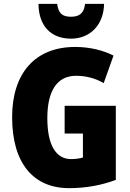

<svg xmlns="http://www.w3.org/2000/svg" viewBox="-20 -968 677 998"><path d="M521 -948H422C417 -897 390 -881 349 -881C304 -881 284 -898 277 -948H180C181 -831 247 -767 349 -767C448 -767 519 -838 521 -948ZM316 -418V-274H411V-149C394 -144 370 -141 350 -141C270 -141 226 -215 226 -354C226 -490 273 -574 375 -574C428 -574 476 -561 519 -536L570 -679C520 -705 449 -724 371 -724C162 -724 43 -587 43 -359C43 -119 154 10 339 10C426 10 508 -5 582 -33V-418Z"/></svg>

Font: Noto Sans Sinhala UI Condensed Black
Style: Regular
Weight: 900
Width: 3
Designer: Jelle Bosma - Monotype Design Team
Foundry: Monotype Imaging Inc.
Version: Version 2.006